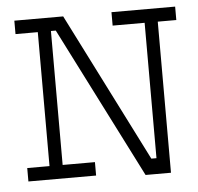

<svg xmlns="http://www.w3.org/2000/svg" viewBox="-45 -596 676 654"><g transform="rotate(-5 293.0 -269.0)"><path d="M27.3 -549.8H194.3L451.2 -41H468.8V-503.9H359.4V-549.8H577.1V-503.9H513.7V12.7H426.8L165 -503.9H148.4V-45.9H258.8V0H27.3V-45.9H103.5V-503.9H27.3Z"/></g></svg>

Font: Thabit
Style: Regular
Weight: 500
Designer: Regenerated by Nadim Shaikli
Foundry: MAK Alagha
Version: 0.01